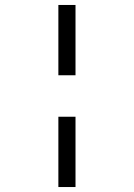

<svg xmlns="http://www.w3.org/2000/svg" viewBox="-20 -737 540 773"><path d="M215 -434V-717H284V-434ZM215 16V-267H284V16Z"/></svg>

Font: LXGW WenKai Mono TC
Style: Regular
Weight: 400
Designer: LXGW / Fontworks Inc.
Foundry: LXGW / Fontworks Inc.
Version: Version 1.330